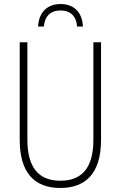

<svg xmlns="http://www.w3.org/2000/svg" viewBox="-20 -924 600 954"><path d="M281 -904C217 -904 173 -865 169 -792H198C202 -842 230 -872 281 -872C332 -872 360 -841 363 -792H392C389 -862 348 -904 281 -904ZM482 -228V-714H444V-229C444 -82 380 -26 280 -26C176 -26 116 -87 116 -231V-714H78V-229C78 -67 150 10 280 10C399 10 482 -56 482 -228Z"/></svg>

Font: Noto Sans Condensed ExtraLight
Style: Regular
Weight: 200
Width: 3
Designer: Monotype Design Team
Foundry: Monotype Imaging Inc.
Version: Version 2.013